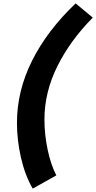

<svg xmlns="http://www.w3.org/2000/svg" viewBox="-20 -884 567 1132"><path d="M80 -160Q80 -348 169 -526Q258 -704 426 -864L527 -780Q394 -646 318 -493Q242 -340 242 -179Q242 -93 260.5 -3.5Q279 86 312 150L173 228Q128 151 104 47Q80 -57 80 -160Z"/></svg>

Font: Arvo
Style: Bold Italic
Weight: 700
Italic angle: -13°
Designer: Anton Koovit (Cyrillic Expansion: Cyreal)
Foundry: Anton Koovit, Yassin Baggar
Version: Version 3.000